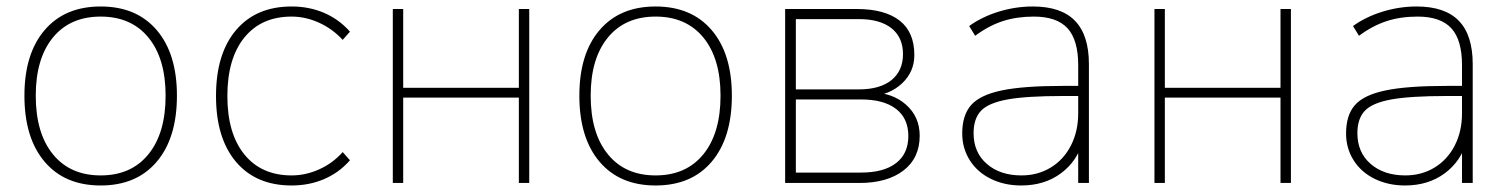

<svg xmlns="http://www.w3.org/2000/svg" viewBox="-20 -567 4687 595"><path d="M55.7 -270.5Q55.7 -400.4 118.2 -473.6Q180.7 -546.9 292 -546.9Q403.3 -546.9 465.8 -473.6Q528.3 -400.4 528.3 -270.5Q528.3 -139.6 465.8 -65.9Q403.3 7.8 292 7.8Q180.7 7.8 118.2 -65.9Q55.7 -139.6 55.7 -270.5ZM493.2 -270.5Q493.2 -385.7 439.9 -450.7Q386.7 -515.6 292 -515.6Q197.3 -515.6 144 -450.7Q90.8 -385.7 90.8 -270.5Q90.8 -154.3 144 -88.9Q197.3 -23.4 292 -23.4Q386.7 -23.4 439.9 -88.9Q493.2 -154.3 493.2 -270.5Z M649.4 -269.5Q649.4 -400.4 711.4 -473.6Q773.4 -546.9 883.8 -546.9Q938.5 -546.9 984.9 -526.9Q1031.2 -506.8 1064.5 -468.8L1042 -443.4Q1010.7 -477.5 968.8 -496.6Q926.8 -515.6 883.8 -515.6Q790 -515.6 737.3 -450.7Q684.6 -385.7 684.6 -269.5Q684.6 -153.3 737.3 -88.4Q790 -23.4 883.8 -23.4Q927.7 -23.4 969.7 -42.5Q1011.7 -61.5 1042 -95.7L1064.5 -70.3Q1031.2 -32.2 984.9 -12.2Q938.5 7.8 883.8 7.8Q773.4 7.8 711.4 -65.4Q649.4 -138.7 649.4 -269.5Z M1197.3 -539.1H1229.5V-294.9H1587.9V-539.1H1620.1V0H1587.9V-264.6H1229.5V0H1197.3Z M1775.4 -270.5Q1775.4 -400.4 1837.9 -473.6Q1900.4 -546.9 2011.7 -546.9Q2123 -546.9 2185.5 -473.6Q2248 -400.4 2248 -270.5Q2248 -139.6 2185.5 -65.9Q2123 7.8 2011.7 7.8Q1900.4 7.8 1837.9 -65.9Q1775.4 -139.6 1775.4 -270.5ZM2212.9 -270.5Q2212.9 -385.7 2159.7 -450.7Q2106.4 -515.6 2011.7 -515.6Q1917 -515.6 1863.8 -450.7Q1810.5 -385.7 1810.5 -270.5Q1810.5 -154.3 1863.8 -88.9Q1917 -23.4 2011.7 -23.4Q2106.4 -23.4 2159.7 -88.9Q2212.9 -154.3 2212.9 -270.5Z M2413.1 -539.1H2634.8Q2721.7 -539.1 2767.6 -503.4Q2813.5 -467.8 2813.5 -396.5Q2813.5 -344.7 2775.9 -309.1Q2738.3 -273.4 2679.7 -268.6V-280.3Q2745.1 -280.3 2787.6 -242.7Q2830.1 -205.1 2830.1 -146.5Q2830.1 -77.1 2779.8 -38.6Q2729.5 0 2643.6 0H2413.1ZM2794.9 -145.5Q2794.9 -200.2 2756.8 -229.5Q2718.8 -258.8 2648.4 -258.8H2446.3V-32.2H2648.4Q2718.8 -32.2 2756.8 -61.5Q2794.9 -90.8 2794.9 -145.5ZM2778.3 -399.4Q2778.3 -451.2 2742.7 -479.5Q2707 -507.8 2641.6 -507.8H2446.3V-290H2641.6Q2707 -290 2742.7 -318.8Q2778.3 -347.7 2778.3 -399.4Z M2961.9 -153.3Q2961.9 -210 2989.3 -241.2Q3016.6 -272.5 3083.5 -286.6Q3150.4 -300.8 3273.4 -300.8H3334V-269.5H3274.4Q3161.1 -269.5 3102.1 -258.8Q3043 -248 3020 -223.6Q2997.1 -199.2 2997.1 -154.3Q2997.1 -94.7 3038.1 -59.1Q3079.1 -23.4 3145.5 -23.4Q3196.3 -23.4 3236.3 -47.9Q3276.4 -72.3 3298.8 -116.2Q3321.3 -160.2 3321.3 -215.8V-365.2Q3321.3 -443.4 3288.1 -479.5Q3254.9 -515.6 3183.6 -515.6Q3130.9 -515.6 3087.4 -501.5Q3043.9 -487.3 3002 -456.1L2983.4 -486.3Q3022.5 -514.6 3074.7 -530.8Q3127 -546.9 3180.7 -546.9Q3268.6 -546.9 3311.5 -502.4Q3354.5 -458 3354.5 -368.2V0H3321.3V-129.9H3335.9Q3318.4 -67.4 3267.6 -29.8Q3216.8 7.8 3144.5 7.8Q3092.8 7.8 3050.8 -12.7Q3008.8 -33.2 2985.4 -70.3Q2961.9 -107.4 2961.9 -153.3Z M3557.6 -539.1H3589.8V-294.9H3948.2V-539.1H3980.5V0H3948.2V-264.6H3589.8V0H3557.6Z M4151.4 -153.3Q4151.4 -210 4178.7 -241.2Q4206.1 -272.5 4272.9 -286.6Q4339.8 -300.8 4462.9 -300.8H4523.4V-269.5H4463.9Q4350.6 -269.5 4291.5 -258.8Q4232.4 -248 4209.5 -223.6Q4186.5 -199.2 4186.5 -154.3Q4186.5 -94.7 4227.5 -59.1Q4268.6 -23.4 4335 -23.4Q4385.7 -23.4 4425.8 -47.9Q4465.8 -72.3 4488.3 -116.2Q4510.7 -160.2 4510.7 -215.8V-365.2Q4510.7 -443.4 4477.5 -479.5Q4444.3 -515.6 4373 -515.6Q4320.3 -515.6 4276.9 -501.5Q4233.4 -487.3 4191.4 -456.1L4172.9 -486.3Q4211.9 -514.6 4264.2 -530.8Q4316.4 -546.9 4370.1 -546.9Q4458 -546.9 4501 -502.4Q4543.9 -458 4543.9 -368.2V0H4510.7V-129.9H4525.4Q4507.8 -67.4 4457 -29.8Q4406.2 7.8 4334 7.8Q4282.2 7.8 4240.2 -12.7Q4198.2 -33.2 4174.8 -70.3Q4151.4 -107.4 4151.4 -153.3Z"/></svg>

Font: Min Sans VF VF
Style: Regular
Weight: 400
Designer: Jinseong-Kim, NotoSansCJK, Nunito
Foundry: Jinseong-Kim
Version: Version 1.420;Glyphs 3.1.2 (3151)